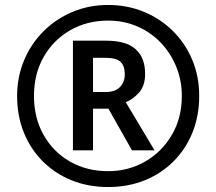

<svg xmlns="http://www.w3.org/2000/svg" viewBox="-20 -744 872 774"><path d="M416 10Q336 10 269 -17Q202 -44 152.5 -93.5Q103 -143 76 -210Q49 -277 49 -357Q49 -433 76.5 -499.5Q104 -566 154 -616.5Q204 -667 271 -695.5Q338 -724 416 -724Q492 -724 558.5 -697Q625 -670 675.5 -620.5Q726 -571 754.5 -504Q783 -437 783 -357Q783 -277 756 -210Q729 -143 679.5 -93.5Q630 -44 563 -17Q496 10 416 10ZM416 -54Q498 -54 565.5 -93Q633 -132 673 -200.5Q713 -269 713 -357Q713 -420 690.5 -475Q668 -530 628 -572Q588 -614 533.5 -637.5Q479 -661 416 -661Q331 -661 263 -622Q195 -583 156 -514.5Q117 -446 117 -357Q117 -269 155.5 -200.5Q194 -132 261.5 -93Q329 -54 416 -54ZM274 -138V-580H407Q489 -580 527 -545.5Q565 -511 565 -446Q565 -399 541 -371.5Q517 -344 487 -332L603 -138H512L417 -306H355V-138ZM405 -373Q444 -373 463.5 -393Q483 -413 483 -444Q483 -479 465.5 -495Q448 -511 404 -511H355V-373Z"/></svg>

Font: RS Noto Sans
Style: Bold
Weight: 700
Designer: Monotype Design Team
Foundry: Monotype Imaging Inc.
Version: Version 3.10